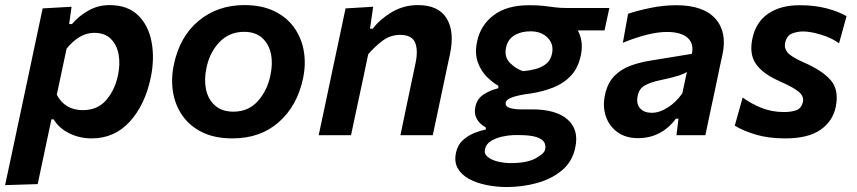

<svg xmlns="http://www.w3.org/2000/svg" viewBox="-45 -531 3364 754"><path d="M-25 196Q-13.5 142 -2.2 89.5Q9 37 22 -24.5L73.5 -267Q84.5 -319 96.8 -377.2Q109 -435.5 122.5 -498L236 -504.5L226.5 -436.5H237.5Q266 -469.5 303.5 -490.2Q341 -511 385 -511Q456 -511 497 -471.2Q538 -431.5 550.2 -366.5Q562.5 -301.5 547 -226Q524.5 -119 464.5 -53.2Q404.5 12.5 315 12.5Q268.5 12.5 228 -7Q187.5 -26.5 165.5 -62.5H157L147.5 -18Q135.5 38.5 125 88.2Q114.5 138 103 192ZM280 -98.5Q338 -98.5 372 -137.8Q406 -177 418.5 -236Q427.5 -279.5 420.8 -317.2Q414 -355 390.2 -378.5Q366.5 -402 324.5 -402Q294.5 -402 267.2 -385.5Q240 -369 216.5 -340L178 -159Q210 -98.5 280 -98.5Z M868 12.5Q798.5 12.5 749.5 -11.5Q700.5 -35.5 671.8 -76.5Q643 -117.5 634.5 -169Q626 -220.5 637.5 -276Q660.5 -387.5 735 -449.2Q809.5 -511 915 -511Q982.5 -511 1031.5 -487.5Q1080.5 -464 1109.8 -423.2Q1139 -382.5 1148 -330.8Q1157 -279 1145 -223Q1122.5 -115.5 1050 -51.5Q977.5 12.5 868 12.5ZM872 -92.5Q930.5 -92.5 967.8 -134.2Q1005 -176 1017 -235.5Q1027 -281.5 1018.8 -320.2Q1010.5 -359 984 -382.5Q957.5 -406 913.5 -406Q855.5 -406 816.8 -365.5Q778 -325 765.5 -263Q756 -218 764.2 -179.2Q772.5 -140.5 799.5 -116.5Q826.5 -92.5 872 -92.5Z M1206.5 0Q1218 -54 1228.8 -104.8Q1239.5 -155.5 1252.5 -217L1263 -267Q1274 -318.5 1286.5 -377Q1299 -435.5 1312 -498L1420.5 -504.5L1408 -418.5H1419Q1446.5 -455 1493.2 -483Q1540 -511 1596 -511Q1677 -511 1709 -458.8Q1741 -406.5 1722 -318Q1717.5 -297 1712 -271.5Q1706.5 -246 1700.5 -217Q1687.5 -155.5 1676.8 -104.8Q1666 -54 1654.5 0H1527.5Q1539 -54.5 1549.2 -104Q1559.5 -153.5 1571.5 -210.5L1587 -283.5Q1597.5 -335 1584.8 -364.5Q1572 -394 1526.5 -394Q1489 -394 1459 -372.2Q1429 -350.5 1401 -318L1378.5 -211Q1366 -153.5 1355.5 -103.8Q1345 -54 1333.5 0Z M1945.5 203.5Q1904 203.5 1865 195.5Q1826 187.5 1796.2 171.2Q1766.5 155 1752.2 129.2Q1738 103.5 1746 67.5Q1752.5 37.5 1773.2 19Q1794 0.5 1819 -9.2Q1844 -19 1863 -22.5V-30.5Q1854 -35 1842.5 -45Q1831 -55 1824 -71.8Q1817 -88.5 1822 -112.5Q1829 -144 1854.8 -160.5Q1880.5 -177 1912 -184.5V-194Q1889 -207 1866 -230.2Q1843 -253.5 1831 -287.8Q1819 -322 1828.5 -367.5Q1842 -432.5 1894 -471.5Q1946 -510.5 2032.5 -510.5Q2067.5 -510.5 2090.5 -507.8Q2113.5 -505 2134.8 -502.2Q2156 -499.5 2185.5 -499.5H2348L2329 -411.5H2224Q2246.5 -370.5 2237 -319Q2227 -265.5 2197.5 -234.2Q2168 -203 2126.8 -187Q2085.5 -171 2040 -164Q1995 -158.5 1969.2 -149.8Q1943.5 -141 1941 -128.5Q1938.5 -113 1956.5 -107.2Q1974.5 -101.5 2000 -101.5H2044.5Q2139.5 -101.5 2184.5 -61.2Q2229.5 -21 2214 49Q2202.5 104.5 2161.2 138.5Q2120 172.5 2062.8 188Q2005.5 203.5 1945.5 203.5ZM2009 -251.5Q2033.5 -253.5 2057.5 -259.8Q2081.5 -266 2099.2 -279.8Q2117 -293.5 2122.5 -319Q2131 -356.5 2106.2 -382.2Q2081.5 -408 2038 -408Q2001 -408 1974.8 -392Q1948.5 -376 1942 -343Q1935 -306.5 1957.8 -283.8Q1980.5 -261 2009 -251.5ZM1961 109.5Q2024 109.5 2058 91Q2092 72.5 2095.5 57Q2099.5 42.5 2093 29.2Q2086.5 16 2063 7.8Q2039.5 -0.5 1992.5 -0.5H1973Q1951.5 0 1926.8 5.5Q1902 11 1882.8 23Q1863.5 35 1859.5 55.5Q1855.5 73 1870 85Q1884.5 97 1909.2 103.2Q1934 109.5 1961 109.5Z M2460.5 11.5Q2412 11.5 2379.5 -12.2Q2347 -36 2334 -74.8Q2321 -113.5 2331 -159Q2341 -205.5 2367.2 -232.2Q2393.5 -259 2430.5 -272.8Q2467.5 -286.5 2509.5 -293L2672 -319.5Q2681 -359.5 2655.2 -382.5Q2629.5 -405.5 2574 -405.5Q2538.5 -405.5 2494.8 -394.5Q2451 -383.5 2401 -363L2421.5 -477Q2457 -489 2508.8 -499.8Q2560.5 -510.5 2610.5 -510.5Q2717 -510.5 2764.2 -457.8Q2811.5 -405 2792 -315.5Q2786.5 -291.5 2781 -265.5Q2775.5 -239.5 2769.5 -210L2759.5 -162.5Q2752 -126.5 2743.2 -86.5Q2734.5 -46.5 2725 0H2611.5L2619.5 -65H2609.5Q2552 11.5 2460.5 11.5ZM2514.5 -88Q2545 -88 2577.5 -108.8Q2610 -129.5 2634.5 -164.5L2652.5 -248.5Q2641 -241 2620 -234Q2599 -227 2545.5 -215.5Q2511 -208.5 2487.8 -195.8Q2464.5 -183 2459 -153.5Q2453 -122.5 2469 -105.2Q2485 -88 2514.5 -88Z M3039 12.5Q2972.5 12.5 2922.8 -2.5Q2873 -17.5 2840.5 -37.5L2871.5 -148Q2902.5 -125 2943.8 -108Q2985 -91 3033.5 -91Q3061.5 -91 3081.2 -97.8Q3101 -104.5 3107.5 -128Q3113.5 -151 3093.5 -169Q3073.5 -187 3015.5 -212.5Q2950 -241.5 2923.2 -280.5Q2896.5 -319.5 2910 -381Q2923.5 -444 2971.5 -477.2Q3019.5 -510.5 3096 -510.5Q3155 -510.5 3202.5 -497.8Q3250 -485 3279.5 -467.5L3250 -361Q3220 -383 3178.2 -395.2Q3136.5 -407.5 3109 -407.5Q3086.5 -407.5 3065.8 -399.5Q3045 -391.5 3038.5 -364Q3033.5 -343 3047 -325.8Q3060.5 -308.5 3111 -286Q3184 -254.5 3217.2 -216.2Q3250.5 -178 3237 -111Q3225.5 -55 3177 -21.2Q3128.5 12.5 3039 12.5Z"/></svg>

Font: Commissioner SemiBold
Style: Italic
Weight: 600
Italic angle: -12°
Designer: Kostas Bartsokas
Foundry: Kostas Bartsokas
Version: Version 1.000; ttfautohint (v1.8.3)